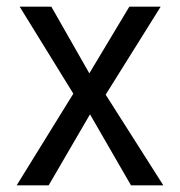

<svg xmlns="http://www.w3.org/2000/svg" viewBox="-20 -556 540 576"><path d="M30 0H126L250 -213L373 0H470L297 -272L462 -536H368L248 -336L134 -536H39L200 -275Z"/></svg>

Font: Noto Sans Mono ExtraCondensed
Style: Regular
Weight: 400
Width: 2
Designer: Monotype Design Team
Foundry: Monotype Imaging Inc.
Version: Version 2.014